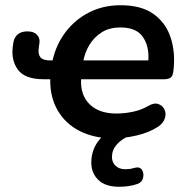

<svg xmlns="http://www.w3.org/2000/svg" viewBox="-20 -519 701 734"><path d="M414 10Q341 10 286 -17.5Q231 -45 201 -96Q171 -147 172 -216H148Q75 -216 48.5 -252.5Q22 -289 29 -342Q30 -347 30.5 -352Q31 -357 32 -361Q36 -378 49 -388.5Q62 -399 85 -399Q109 -399 121 -386.5Q133 -374 131 -357Q130 -352 129.5 -346Q129 -340 128 -334Q125 -312 134.5 -300Q144 -288 173 -288H181Q195 -350 231.5 -397.5Q268 -445 321.5 -472Q375 -499 441 -499Q522 -499 569 -464Q616 -429 633.5 -372Q651 -315 643 -249Q641 -228 632 -222Q623 -216 607 -216H290Q287 -155 323 -120Q359 -85 425 -85Q455 -85 487 -91.5Q519 -98 545 -113Q568 -127 584.5 -121.5Q601 -116 608.5 -101Q616 -86 610.5 -67.5Q605 -49 585 -35Q550 -12 502 -1Q454 10 414 10ZM441 -414Q398 -414 369 -395.5Q340 -377 322.5 -348.5Q305 -320 299 -288H547Q551 -342 526 -378Q501 -414 441 -414ZM436 195Q382 195 355.5 168.5Q329 142 329 103Q329 7 441 -42L475 0Q444 13 426 34Q408 55 408 81Q408 102 422 115Q436 128 459 128Q467 128 475 127Q483 126 493 123Q514 117 522.5 130Q531 143 527 160.5Q523 178 506 184Q475 195 436 195Z"/></svg>

Font: Nunito
Style: Bold Italic
Weight: 700
Italic angle: -9°
Designer: Vernon Adams
Foundry: Vernon Adams
Version: Version 3.601; ttfautohint (v1.8.2.53-6de2)